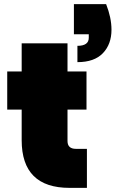

<svg xmlns="http://www.w3.org/2000/svg" viewBox="-20 -910 560 930"><path d="M338 -890H494Q520 -824 520 -766Q520 -696 478.5 -652.5Q437 -609 355 -609V-688Q410 -688 410 -727V-744H338ZM85 -231V-379H15V-564H85V-700H307V-564H399V-379H307V-227Q307 -189 348 -189H401V0H317Q85 0 85 -231Z"/></svg>

Font: Poppins Black
Style: Regular
Weight: 900
Designer: Ninad Kale (Devanagari), Jonny Pinhorn (Latin)
Foundry: Indian Type Foundry
Version: Version 3.200;PS 1.000;hotconv 16.6.54;makeotf.lib2.5.65590